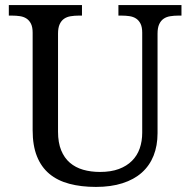

<svg xmlns="http://www.w3.org/2000/svg" viewBox="-20 -734 757 764"><path d="M361.8 9.8Q302.7 9.8 255.9 -2.7Q209 -15.1 176.5 -42.2Q144 -69.3 127 -112.1Q109.9 -154.8 109.9 -215.8V-604Q109.9 -626 103.3 -639.4Q96.7 -652.8 85.4 -660.2Q74.2 -667.5 59.3 -669.7Q44.4 -671.9 27.8 -671.9H15.1V-713.9H306.2V-671.9H293Q276.4 -671.9 261.2 -669.4Q246.1 -667 235.1 -659.4Q224.1 -651.9 217.5 -637.7Q210.9 -623.5 210.9 -600.1V-210Q210.9 -166.5 223.4 -136Q235.8 -105.5 258.1 -86.4Q280.3 -67.4 310.8 -58.6Q341.3 -49.8 377.9 -49.8Q421.4 -49.8 452.9 -61.5Q484.4 -73.2 505.1 -94Q525.9 -114.7 535.9 -143.3Q545.9 -171.9 545.9 -206.1V-604Q545.9 -626 539.3 -639.4Q532.7 -652.8 521.5 -660.2Q510.3 -667.5 495.4 -669.7Q480.5 -671.9 463.9 -671.9H451.2V-713.9H702.1V-671.9H689Q672.4 -671.9 657.2 -669.4Q642.1 -667 631.1 -659.4Q620.1 -651.9 613.5 -637.7Q606.9 -623.5 606.9 -600.1V-204.1Q606.9 -154.3 591.1 -114.5Q575.2 -74.7 544.2 -47.1Q513.2 -19.5 467.3 -4.9Q421.4 9.8 361.8 9.8Z"/></svg>

Font: Noto Serif
Style: Regular
Weight: 400
Designer: Monotype Design team
Foundry: Monotype Imaging Inc.
Version: Version 1.02